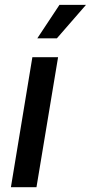

<svg xmlns="http://www.w3.org/2000/svg" viewBox="-20 -779 378 799"><path d="M25.4 0 114.7 -541H221.7L131.8 0ZM135.3 -619.6 227.5 -758.8H337.9L216.8 -619.6Z"/></svg>

Font: Inter 17pt Medium
Style: Italic
Weight: 500
Italic angle: -9.3988°
Version: Version 4.001;git-66647c0bb